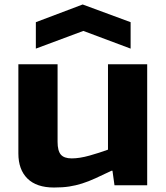

<svg xmlns="http://www.w3.org/2000/svg" viewBox="-20 -827 743 857"><path d="M140 -728 349 -807 563 -728V-610L352 -689L140 -610ZM221 10Q143 10 102.5 -30Q62 -70 62 -142V-540H237V-194Q237 -154 251.5 -137Q266 -120 300 -120Q335 -120 379.5 -132.5Q424 -145 462 -159V-540H637V0H491L482 -65H478Q436 -45 405.5 -31Q375 -17 346.5 -8Q318 1 289 5.5Q260 10 221 10Z"/></svg>

Font: Encode Sans Wide
Style: Bold
Weight: 700
Designer: Pablo Impallari, Andres Torresi
Foundry: Pablo Impallari, Andres Torresi
Version: Version 1.000; ttfautohint (v1.00) -l 8 -r 50 -G 200 -x 14 -